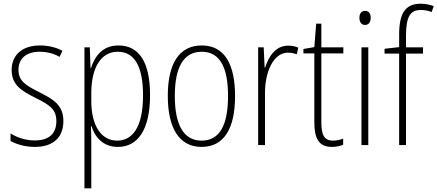

<svg xmlns="http://www.w3.org/2000/svg" viewBox="-20 -785 2367 1039"><path d="M323 -130C323 -220 264 -249 191 -287C120 -323 80 -346 80 -407C80 -471 125 -505 195 -505C233 -505 274 -495 302 -477L318 -510C285 -528 243 -539 196 -539C97 -539 43 -484 43 -407C43 -323 99 -292 175 -254C244 -219 285 -196 285 -130C285 -64 248 -25 168 -25C120 -25 73 -40 37 -63V-22C66 -6 112 10 168 10C271 10 323 -44 323 -130Z M621 -539C535 -539 493 -481 472 -416H470L466 -529H437V234H474V-16C474 -48 473 -79 472 -102H475C493 -45 536 10 618 10C725 10 792 -82 792 -270C792 -450 732 -539 621 -539ZM617 -505C710 -505 754 -422 754 -269C754 -95 696 -24 614 -24C529 -24 474 -103 474 -239V-284C475 -417 525 -505 617 -505Z M1252 -265C1252 -433 1198 -539 1072 -539C950 -539 888 -442 888 -266C888 -90 951 10 1071 10C1192 10 1252 -89 1252 -265ZM926 -266C926 -419 972 -505 1072 -505C1175 -505 1214 -411 1214 -266C1214 -108 1169 -24 1071 -24C972 -24 926 -112 926 -266Z M1539 -538C1470 -538 1433 -477 1415 -420H1412L1407 -529H1377V0H1414V-283C1414 -393 1458 -500 1538 -500C1556 -500 1573 -496 1586 -491L1594 -527C1577 -535 1558 -538 1539 -538Z M1782 -24C1733 -24 1719 -57 1719 -124V-496H1838V-529H1719V-657H1691L1681 -530L1622 -520V-496H1681V-124C1681 -36 1705 10 1776 10C1802 10 1821 5 1837 -2V-35C1823 -29 1803 -24 1782 -24Z M1956 -726C1933 -726 1925 -709 1925 -688C1925 -667 1935 -650 1955 -650C1976 -650 1986 -666 1986 -689C1986 -709 1978 -726 1956 -726ZM1973 -529H1936V0H1973Z M2269 -495V-529H2177V-594C2178 -693 2198 -731 2258 -731C2277 -731 2298 -727 2316 -720L2327 -752C2307 -759 2285 -765 2257 -765C2171 -765 2140 -710 2140 -598V-530L2061 -521V-495H2140V0H2177V-495Z"/></svg>

Font: Noto Sans Tamil Condensed ExtraLight
Style: Regular
Weight: 200
Width: 3
Designer: Jelle Bosma - Monotype Design Team
Foundry: Monotype Imaging Inc.
Version: Version 2.004